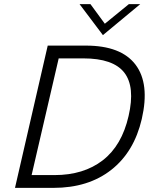

<svg xmlns="http://www.w3.org/2000/svg" viewBox="-20 -911 748 931"><path d="M479 -740.7 365.7 -891.1H418.5L488.3 -795.9L605 -891.1H660.2ZM52.7 0 211.4 -689.9H396Q566.9 -689.9 637 -597.7Q707 -505.4 667.5 -334Q630.4 -174.3 519.3 -87.2Q408.2 0 238.8 0ZM133.3 -62H244.1Q385.3 -62 478 -133.5Q570.8 -205.1 603.5 -348.6Q636.2 -490.2 582.5 -559.1Q528.8 -627.9 383.8 -627.9H264.6Z"/></svg>

Font: HK Grotesk Legacy
Style: Italic
Weight: 400
Italic angle: -13°
Designer: Alfredo Marco Pradil
Foundry: Hanken Design Co.
Version: Version 2.022;PS 002.022;hotconv 1.0.88;makeotf.lib2.5.64775